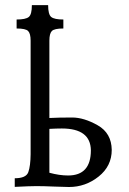

<svg xmlns="http://www.w3.org/2000/svg" viewBox="-20 -729 505 750"><path d="M246.1 -43.5Q335 -43.5 335 -142.1Q333.5 -227.1 221.7 -227.1Q200.2 -227.1 172.9 -225.6V-54.2Q211.9 -43.5 246.1 -43.5ZM249.5 1.5Q233.9 1.5 191.9 -0.2Q149.9 -2 121.6 -2Q97.2 -2 37.6 1V-32.7Q82 -32.7 90.6 -56.6Q99.1 -80.6 99.6 -126.5V-570.3Q99.6 -598.1 89.8 -607.9Q80.1 -617.7 44.9 -617.7V-652.8Q80.1 -652.8 92.3 -662.6Q104.5 -672.4 104.5 -709H168Q168 -672.4 180.2 -662.6Q192.4 -652.8 227.5 -652.8V-617.7Q192.4 -617.7 182.6 -607.9Q172.9 -598.1 172.9 -570.3V-268.1Q208.5 -270 261.7 -270Q308.1 -270 361.8 -239.5Q415.5 -209 416.5 -143.6Q416.5 -80.1 365.2 -39.3Q314 1.5 249.5 1.5Z"/></svg>

Font: Almanac
Style: Regular
Weight: 400
Designer: Eden's Almanac
Version: Version 3.501;March 28, 2021;FontCreator 13.0.0.2683 64-bit